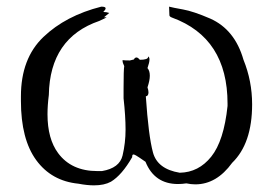

<svg xmlns="http://www.w3.org/2000/svg" viewBox="-20 -548 828 578"><path d="M263 10Q294 10 314 -1Q347 -21 378 -75V-77Q378 -83 382 -83Q384 -83 389.5 -80Q395 -77 418 -61Q445 6 516 6Q528 6 541 4Q555 7 568 7Q632 7 679 -58Q739 -116 739 -234Q739 -304 713 -368Q687 -459 613 -492Q562 -514 531 -519.5Q500 -525 489 -528L490 -502Q490 -498 498 -495Q665 -434 665 -236V-229Q654 -124 616 -76.5Q578 -29 521 -28Q454 -39 440.5 -89Q427 -139 419 -258Q427 -259 427 -270Q427 -276 424 -285Q431 -306 431 -320Q431 -335 424 -343Q430 -360 430 -369Q430 -376 426 -378V-377Q426 -368 401 -368Q395 -375 391 -375Q386 -375 383 -369L371 -366Q356 -366 349 -367V-365Q349 -359 354 -349Q352 -338 352 -283V-252Q358 -198 358 -158Q358 -118 349 -80Q340 -42 287 -33H273Q195 -33 155 -87Q123 -130 123 -204Q123 -231 127 -262Q130 -434 279 -485Q301 -495 301 -496H293L309 -509Q300 -512 291 -512Q298 -519 298 -523Q298 -528 285 -528Q178 -501 110.5 -436.5Q43 -372 43 -258V-244Q43 -129 89 -66Q135 -3 216 5Q242 10 263 10Z"/></svg>

Font: Xiaobo Songti 小帛宋体
Style: Regular
Weight: 400
Version: Version 1.501;March 17, 2024;FontCreator 14.0.0.2814 64-bit